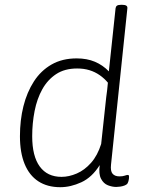

<svg xmlns="http://www.w3.org/2000/svg" viewBox="-20 -772 605 799"><path d="M231 7Q177 7 139.5 -17.5Q102 -42 82.5 -89.5Q63 -137 63 -205Q63 -272 77.5 -330Q92 -388 121 -433Q150 -478 194.5 -503.5Q239 -529 299 -529Q342 -529 375 -515Q408 -501 433 -475L461 -738Q462 -745 467 -748.5Q472 -752 484 -752H488Q500 -752 505.5 -748.5Q511 -745 510 -737L442 -87Q439 -60 448.5 -49Q458 -38 477 -38Q491 -38 499 -41Q507 -44 512 -44Q515 -44 516 -42Q517 -40 517 -37Q517 -33 516.5 -28Q516 -23 514.5 -18Q513 -13 511 -9Q508 -4 499.5 -0.5Q491 3 481 4.5Q471 6 464 6Q447 6 429 -1Q411 -8 400.5 -28Q390 -48 395 -85Q363 -34 318.5 -13.5Q274 7 231 7ZM236 -36Q267 -36 299.5 -50Q332 -64 359 -94.5Q386 -125 401 -173L422 -367Q424 -383 426 -398Q428 -413 429 -428Q414 -446 394.5 -459.5Q375 -473 352 -480Q329 -487 301 -487Q249 -487 213.5 -463.5Q178 -440 156 -400.5Q134 -361 124 -310Q114 -259 114 -205Q114 -122 145.5 -79Q177 -36 236 -36Z"/></svg>

Font: Asap ExtraLight
Style: Italic
Weight: 250
Italic angle: -6°
Version: Version 3.001